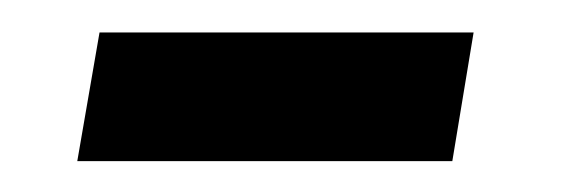

<svg xmlns="http://www.w3.org/2000/svg" viewBox="-20 -331 353 120"><path d="M28.3 -230.3 42.2 -310.7H276L262.7 -230.3Z"/></svg>

Font: Faustina Light
Style: Italic
Weight: 300
Italic angle: -8°
Designer: Alfonso Garcia
Foundry: http://www.omnibus-type.com
Version: Version 1.200